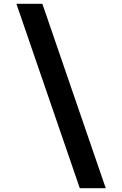

<svg xmlns="http://www.w3.org/2000/svg" viewBox="-20 -843 640 1006"><path d="M398 143 66 -823H202L534 143Z"/></svg>

Font: Iosevka Aile Extrabold
Style: Regular
Weight: 800
Designer: Belleve Invis
Foundry: Belleve Invis
Version: Version 27.3.5; ttfautohint (v1.8.4)